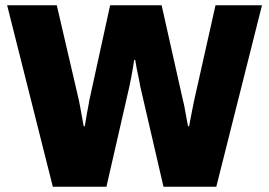

<svg xmlns="http://www.w3.org/2000/svg" viewBox="-20 -707 1019 727"><path d="M180 0 7 -687H195L279 -326Q281 -317 284 -300Q287 -283 290.5 -264Q294 -245 297 -229H301Q303 -239 305 -252.5Q307 -266 309.5 -279.5Q312 -293 314.5 -305Q317 -317 318 -326L397 -687H592L673 -326Q676 -316 679 -299Q682 -282 685.5 -263Q689 -244 692 -229H696Q698 -240 700.5 -252.5Q703 -265 705.5 -278.5Q708 -292 710.5 -304Q713 -316 715 -326L796 -687H972L799 0H599L511 -380Q509 -394 505 -412Q501 -430 497.5 -448Q494 -466 492 -480H488Q486 -466 483 -448Q480 -430 476.5 -412Q473 -394 470 -380L383 0Z"/></svg>

Font: Archivo SemiBold ExtraBold
Style: Regular
Weight: 800
Version: Version 2.001